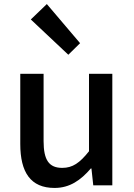

<svg xmlns="http://www.w3.org/2000/svg" viewBox="-20 -892 660 947"><path d="M249 35C324 35 378 -3 428 -61H431L440 22H534V-528H419V-146C373 -88 338 -64 287 -64C222 -64 195 -102 195 -196V-528H80V-182C80 -42 131 35 249 35ZM132 -796 317 -622 375 -679 211 -872Z"/></svg>

Font: コーポレート・ロゴ ver3 Medium
Style: Regular
Weight: 500
Designer: [KANA_main] LOGOTYPE.JP [Source Han Sans] Ryoko NISHIZUKA 西塚涼子 (kana, bopomofo & ideographs); Paul D. Hunt (Latin, Greek
Version: Version 12.001;FEAKit 1.0